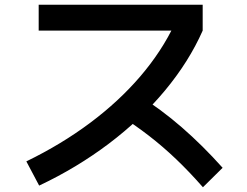

<svg xmlns="http://www.w3.org/2000/svg" viewBox="-20 -752 1040 809"><path d="M91 -72Q239 -144 360 -234.5Q481 -325 571 -430Q661 -535 716 -651L752 -623H143V-732H834V-623Q776 -492 675 -370.5Q574 -249 439 -147Q304 -45 145 30ZM835 37Q778 -28 722.5 -81Q667 -134 607.5 -180Q548 -226 480 -269L559 -354Q658 -292 746 -215.5Q834 -139 918 -45Z"/></svg>

Font: M PLUS 1 Code SemiBold
Style: Regular
Weight: 600
Designer: Coji Morishita
Foundry: UNDERFOREST DESIGN
Version: Version 1.005